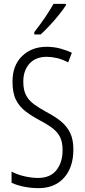

<svg xmlns="http://www.w3.org/2000/svg" viewBox="-20 -1033 441 997"><path d="M361 -257Q361 -164 312.5 -110Q264 -56 180 -56Q144 -56 107 -63Q70 -70 40 -84V-142Q70 -126 107.5 -117.5Q145 -109 178 -109Q241 -109 273 -149.5Q305 -190 305 -253Q305 -294 292.5 -320Q280 -346 253.5 -366.5Q227 -387 185 -409Q144 -431 112.5 -455Q81 -479 63 -514.5Q45 -550 45 -607Q44 -692 94 -741Q144 -790 222 -790Q260 -790 294.5 -780.5Q329 -771 353 -759L334 -709Q304 -725 275.5 -731.5Q247 -738 223 -738Q165 -738 133 -702.5Q101 -667 101 -609Q101 -566 115 -539Q129 -512 155.5 -492.5Q182 -473 220 -452Q266 -428 297 -402.5Q328 -377 344.5 -342.5Q361 -308 361 -257ZM322 -1005Q307 -982 284 -953.5Q261 -925 236 -898.5Q211 -872 191 -854H158V-866Q189 -906 213 -941Q237 -976 258 -1013H322Z"/></svg>

Font: Noto Sans Malayalam UI ExtraCondensed Light
Style: Regular
Weight: 300
Width: 2
Designer: Jelle Bosma - Monotype Design Team
Foundry: Monotype Imaging Inc.
Version: Version 2.104; ttfautohint (v1.8.4.7-5d5b)